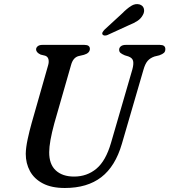

<svg xmlns="http://www.w3.org/2000/svg" viewBox="-20 -924 845 958"><path d="M534 -211.5 640.5 -578Q647.5 -604 644.2 -619.5Q641 -635 620.5 -642.5L602.5 -648Q587.5 -654.5 581 -660.2Q574.5 -666 574.5 -676Q574.5 -686 583 -693Q591.5 -700 607.5 -700H778Q805 -700 805 -679Q805 -667 798.2 -660.5Q791.5 -654 775 -648L750.5 -642Q729 -634.5 716.5 -620Q704 -605.5 695.5 -575L588 -206Q555.5 -94 485.5 -40Q415.5 14 303.5 14Q237 14 193.8 -8.8Q150.5 -31.5 129.5 -70.2Q108.5 -109 108.5 -156.5Q109 -187.5 118 -229.5Q127 -271.5 137.5 -308.5L220 -598Q225 -614.5 221.8 -628Q218.5 -641.5 205.5 -646L183 -651.5Q160 -662 160 -678Q160.5 -687 168.5 -693.5Q176.5 -700 191.5 -700H401.5Q428.5 -700 428.5 -680Q428 -659 399 -650.5L371.5 -644Q344.5 -636.5 334.5 -599.5L251 -308.5Q225.5 -214.5 225.5 -165Q225 -104.5 258.2 -73.8Q291.5 -43 349.5 -43Q414 -43 461 -82.2Q508 -121.5 534 -211.5ZM588.5 -856Q613 -881 634 -894.2Q655 -907.5 676 -902Q693.5 -896.5 697.8 -881Q702 -865.5 693 -849.5Q683.5 -831.5 666.2 -820Q649 -808.5 622.5 -798L515.5 -749Q508.5 -746 501.5 -746.8Q494.5 -747.5 491.5 -752Q488.5 -757.5 492.2 -763.8Q496 -770 502 -776.5Z"/></svg>

Font: Fraunces 9pt S050
Style: Italic
Weight: 400
Italic angle: -16°
Version: Version 1.000; ttfautohint (v1.8.3)